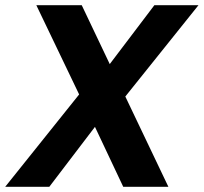

<svg xmlns="http://www.w3.org/2000/svg" viewBox="-33 -720 785 740"><path d="M-13 0 272 -356 107 -700H282L390 -473L562 -700H732L450 -348L616 0H442L333 -231L157 0Z"/></svg>

Font: DM Sans 16pt Black
Style: Italic
Weight: 900
Italic angle: -10°
Version: Version 4.004;gftools[0.9.30]